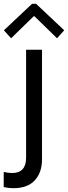

<svg xmlns="http://www.w3.org/2000/svg" viewBox="-43 -780 359 1013"><path d="M-23.4 207V127Q-1.5 132.8 21.5 132.8Q57.6 132.8 76.2 112.5Q94.7 92.3 94.7 52.7V-517.6H178.7V60.5Q178.7 129.4 140.9 171.1Q103 212.9 27.3 212.9Q1.5 212.9 -23.4 207ZM-22.5 -620.1 126 -759.8H147.5L295.9 -620.1L257.8 -578.1L138.7 -694.3H134.8L15.6 -578.1Z"/></svg>

Font: Reddit Sans Chocolate
Style: Regular
Weight: 400
Designer: Stephen Hutchings
Foundry: Reddit
Version: Version 1.013